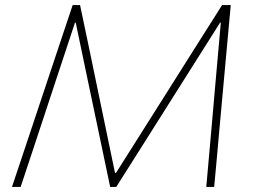

<svg xmlns="http://www.w3.org/2000/svg" viewBox="-20 -733 993 753"><path d="M27 0Q47 -59.5 66.2 -117Q85.5 -174.5 107 -239.5L185 -473.5Q206.5 -537.5 225.2 -594Q244 -650.5 265 -713H294Q312.5 -625.5 329.8 -542.5Q347 -459.5 364 -377.5L431 -55H435L639.5 -378.5Q691 -460 743.2 -542.8Q795.5 -625.5 851 -713H885Q879.5 -651.5 874.2 -595.2Q869 -539 863 -472.5L841.5 -237Q836 -173.5 830.8 -117.2Q825.5 -61 820 0H789Q799 -110.5 807.8 -211Q816.5 -311.5 824 -396L846 -644H843L674 -376.5Q613 -280 551.2 -182Q489.5 -84 436 0H412Q401 -52 387.8 -115.5Q374.5 -179 360.5 -245.8Q346.5 -312.5 333.5 -374L277 -644H274L192 -396Q163.5 -310 130.8 -210.5Q98 -111 61 0Z"/></svg>

Font: Commissioner Thin
Style: Italic
Weight: 100
Italic angle: -12°
Designer: Kostas Bartsokas
Foundry: Kostas Bartsokas
Version: Version 1.000; ttfautohint (v1.8.3)